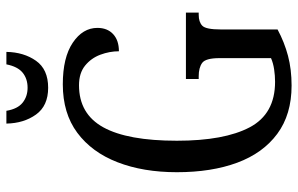

<svg xmlns="http://www.w3.org/2000/svg" viewBox="-190 -756 955 616"><g transform="rotate(-90 288.0 -447.5)"><path d="M322 10Q229 10 167 -36Q105 -82 74.5 -164.5Q44 -247 44 -358Q44 -466 76 -548.5Q108 -631 170.5 -677.5Q233 -724 326 -724Q412 -724 459.5 -692Q507 -660 507 -613Q507 -581 487 -562.5Q467 -544 432 -544Q432 -574 421 -603.5Q410 -633 386 -652.5Q362 -672 323 -672Q231 -672 188 -594Q145 -516 145 -358Q145 -206 188 -124.5Q231 -43 334 -43Q354 -43 374 -46Q394 -49 410 -56V-221Q410 -266 394.5 -277Q379 -288 352 -288H343V-329H556V-288H549Q526 -288 514 -276.5Q502 -265 502 -217V-35Q461 -13 417.5 -1.5Q374 10 322 10ZM315 -771Q257 -771 229 -810Q201 -849 200 -905H241Q247 -869 267 -853Q287 -837 315 -837Q344 -837 363.5 -853Q383 -869 390 -905H430Q429 -849 401.5 -810Q374 -771 315 -771Z"/></g></svg>

Font: Noto Serif Bengali ExtraCondensed
Style: Regular
Weight: 400
Width: 2
Designer: Juan Bruce, Universal Thirst, Indian Type Foundry and the Monotype Design Team.
Foundry: Monotype Imaging Inc.
Version: Version 2.003; ttfautohint (v1.8.4.7-5d5b)